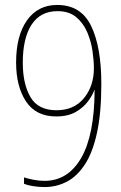

<svg xmlns="http://www.w3.org/2000/svg" viewBox="-20 -744 487 775"><path d="M389 -406Q389 -288 371.5 -208Q354 -128 322.5 -80Q291 -32 249.5 -10.5Q208 11 160 11Q137 11 114.5 7.5Q92 4 77 -2V-28Q92 -23 114.5 -18.5Q137 -14 160 -14Q254 -14 307.5 -106Q361 -198 362 -381H361Q354 -361 336 -336Q318 -311 286.5 -292.5Q255 -274 207 -274Q125 -274 85 -334.5Q45 -395 45 -492Q45 -600 89 -662Q133 -724 211 -724Q307 -724 348 -639Q389 -554 389 -406ZM212 -699Q143 -699 107.5 -644.5Q72 -590 72 -491Q72 -405 103 -352Q134 -299 208 -299Q279 -299 319 -348Q359 -397 359 -469Q359 -498 353.5 -537Q348 -576 332.5 -613Q317 -650 288 -674.5Q259 -699 212 -699Z"/></svg>

Font: Noto Sans Myanmar Condensed Thin
Style: Regular
Weight: 100
Width: 3
Designer: Monotype Design Team
Foundry: Monotype Imaging Inc.
Version: Version 2.107; ttfautohint (v1.8.4.7-5d5b)